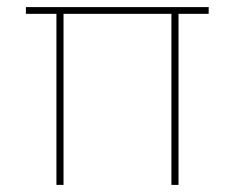

<svg xmlns="http://www.w3.org/2000/svg" viewBox="-20 -521 660 541"><path d="M139 0V-482H53V-501H568V-482H483V0H463V-482H159V0Z"/></svg>

Font: DM Sans 17pt Thin
Style: Regular
Weight: 250
Version: Version 4.004;gftools[0.9.30]